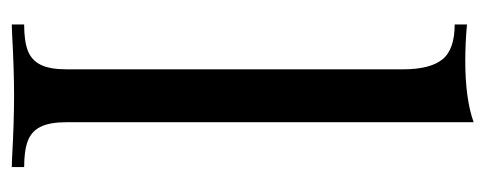

<svg xmlns="http://www.w3.org/2000/svg" viewBox="-269 -555 824 326"><g transform="rotate(90 143.0 -392.0)"><path d="M263.7 -21V0L248.5 -0.5Q187 -3.9 142.6 -3.9Q98.1 -3.9 36.6 -0.5L21.5 0V-21Q49.8 -21 66.2 -27.3Q82.5 -33.7 90.1 -49.3Q97.7 -64.9 97.7 -92.8V-664.1Q97.7 -710.4 80.8 -731.2Q64 -752 21.5 -752V-772.9Q52.7 -770 83.5 -770Q147.9 -770 187.5 -784.2V-92.8Q187.5 -64.9 195.1 -49.3Q202.6 -33.7 219 -27.3Q235.4 -21 263.7 -21Z"/></g></svg>

Font: TypoPRO Playfair Display
Style: Regular
Weight: 400
Designer: Claus Eggers Sørensen
Foundry: Claus Eggers Sørensen
Version: Version 1.004;PS 001.004;hotconv 1.0.70;makeotf.lib2.5.58329